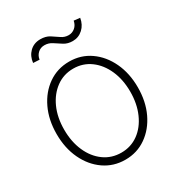

<svg xmlns="http://www.w3.org/2000/svg" viewBox="-173 -822 873 944"><g transform="rotate(-30 263.5 -349.5)"><path d="M264.2 11.7Q197.3 11.7 145 -24.7Q92.8 -61 63 -123.8Q33.2 -186.5 33.2 -266.6Q33.2 -346.7 63 -409.4Q92.8 -472.2 145 -508.5Q197.3 -544.9 264.2 -544.9Q330.6 -544.9 382.6 -508.5Q434.6 -472.2 464.4 -409.2Q494.1 -346.2 494.1 -266.6Q494.1 -186.5 464.4 -123.8Q434.6 -61 382.6 -24.7Q330.6 11.7 264.2 11.7ZM264.2 -28.3Q318.8 -28.3 361.1 -59.1Q403.3 -89.8 427.2 -143.8Q451.2 -197.8 451.2 -266.6Q451.2 -335.4 427.2 -389.2Q403.3 -442.9 361.1 -473.9Q318.8 -504.9 264.2 -504.9Q209.5 -504.9 167 -473.9Q124.5 -442.9 100.3 -389.2Q76.2 -335.4 76.2 -266.6Q76.2 -197.8 100.1 -143.8Q124 -89.8 166.5 -59.1Q209 -28.3 264.2 -28.3ZM331.5 -623Q303.2 -623 282.5 -636Q261.7 -648.9 242.4 -662.1Q223.1 -675.3 199.2 -675.3Q176.3 -675.3 161.1 -660.6Q146 -646 143.6 -625.5L107.9 -627.4Q111.8 -664.1 135.7 -687.5Q159.7 -710.9 196.3 -710.9Q226.6 -710.9 247.6 -697.8Q268.6 -684.6 287.1 -671.4Q305.7 -658.2 328.6 -658.2Q348.6 -658.2 364.5 -671.4Q380.4 -684.6 384.8 -708L419.4 -704.1Q413.6 -668 389.2 -645.5Q364.7 -623 331.5 -623Z"/></g></svg>

Font: Inter Display Extra Light
Style: Regular
Weight: 200
Designer: Rasmus Andersson
Foundry: rsms
Version: Version 4.000;git-4fc901f